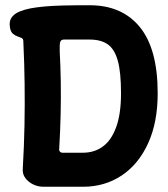

<svg xmlns="http://www.w3.org/2000/svg" viewBox="-20 -703 642 733"><path d="M146 10Q125 10 106.5 1Q88 -8 76.5 -23.5Q65 -39 67 -60Q72 -146 73.5 -225.5Q75 -305 74 -383.5Q73 -462 69 -546Q69 -555 62.5 -558Q56 -561 47 -564Q38 -567 29.5 -574Q21 -581 18 -598Q14 -622 24.5 -636.5Q35 -651 55 -659Q75 -667 96 -671Q117 -675 147.5 -678Q178 -681 220.5 -682Q263 -683 322 -683Q446 -683 514 -599.5Q582 -516 582 -347Q582 -236 545.5 -156Q509 -76 444.5 -33Q380 10 297 10ZM206 -135Q205 -129 208.5 -124.5Q212 -120 219 -120H297Q340 -120 372.5 -143.5Q405 -167 423.5 -217.5Q442 -268 442 -347Q442 -428 429.5 -472Q417 -516 391 -534Q365 -552 322 -552H225Q215 -552 211.5 -546Q208 -540 208 -529.5Q208 -519 208 -506Q211 -452 212 -391.5Q213 -331 211.5 -266Q210 -201 206 -135Z"/></svg>

Font: Winky Sans SemiBold
Style: Regular
Weight: 600
Designer: Simon Atzbach
Foundry: typofactur
Version: Version 1.205